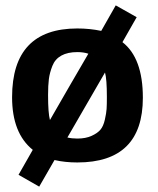

<svg xmlns="http://www.w3.org/2000/svg" viewBox="-20 -594 590 715"><path d="M25 -232Q25 -488 268 -488Q314 -488 357 -479L411 -574L489 -530L436 -437Q512 -378 512 -230Q512 11 268 11Q222 11 183 2L126 101L49 57L102 -36Q25 -98 25 -232ZM159 -240Q159 -173 166 -147Q193 -194 241.5 -278Q290 -362 309 -394Q291 -400 268 -400Q232 -400 208.5 -387Q185 -374 175 -348.5Q165 -323 162 -299.5Q159 -276 159 -240ZM231 -82Q247 -78 268 -78Q299 -78 321 -88Q343 -98 354 -111Q365 -124 370.5 -148.5Q376 -173 377 -188.5Q378 -204 378 -232Q378 -300 371 -324Z"/></svg>

Font: Coval
Style: Black
Weight: 1000
Foundry: Context Ltd
Version: Version 001.000